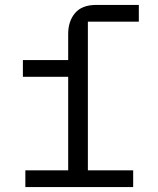

<svg xmlns="http://www.w3.org/2000/svg" viewBox="-20 -760 640 780"><path d="M83 -68H257V-448H73V-516H257V-622Q257 -674 285 -707Q313 -740 371 -740H544V-672H337V-68H521V0H83Z"/></svg>

Font: Lilex
Style: Regular
Weight: 400
Monospace: yes
Designer: Mike Abbink, Paul van der Laan, Pieter van Rosmalen, Mikhael Khrustik
Foundry: Mikhael Khrustik
Version: Version 2.510